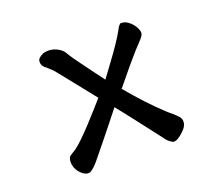

<svg xmlns="http://www.w3.org/2000/svg" viewBox="-120 -846 1240 1078"><g transform="rotate(-20 500.0 -306.5)"><path d="M692.4 -671.4Q695.8 -671.4 700.4 -671.4Q705.1 -671.4 712.9 -669.4Q729 -665.5 746.6 -649.9Q765.6 -633.3 776.9 -610.4Q784.7 -594.2 784.7 -582Q784.7 -572.8 777.8 -562.5Q772 -553.2 752.9 -533.2Q736.3 -516.6 720.7 -499Q673.8 -446.8 573.2 -323.2Q672.4 -204.1 756.8 -126Q771 -111.3 784.7 -101.1Q801.3 -87.9 814.5 -74.2Q824.7 -63.5 826.2 -61.8Q827.6 -60.1 829.1 -58.1Q831.5 -54.2 834 -48.1Q836.4 -42 836.4 -32.7Q836.4 -30.3 836.2 -25.6Q835.9 -21 833.3 -13.9Q830.6 -6.8 825.7 1.5Q824.2 2.4 820.6 7.1Q816.9 11.7 815.9 12.7Q814.9 13.7 814 14.9Q813 16.1 812 17.1Q794.4 35.6 774.9 47.4Q760.3 56.2 747.1 56.2H746.1Q729.5 49.8 714.8 35.2Q706.1 26.4 699.7 16.6L604.5 -106.9Q556.2 -169.9 500 -240.2L432.6 -155.3Q402.8 -117.7 379.4 -88.9Q318.4 -14.2 297.9 11.2Q272 41.5 253.4 52.7Q244.6 58.1 239.3 58.1Q233.9 58.1 229.5 57.4Q225.1 56.6 221.2 55.2Q207 49.8 193.4 36.1Q169.9 13.2 164.1 -19.5Q163.1 -26.4 163.1 -33.2Q163.1 -46.9 168 -60.1Q172.9 -68.4 184.6 -75.2Q194.3 -80.6 210.9 -91.3Q232.9 -106.9 263.7 -137.2Q324.2 -196.8 388.2 -270Q414.6 -300.8 433.1 -320.8L343.3 -433.6Q276.9 -516.6 266.4 -529.5Q255.9 -542.5 250 -549.3Q236.3 -563.5 229 -569.3Q210 -585 206.1 -588.9Q199.7 -595.2 195.8 -602.5Q191.9 -609.9 191.9 -624Q191.9 -634.8 200.9 -644Q210 -653.3 226.6 -661.1Q243.2 -666 258.3 -666Q281.2 -666 303.2 -656.7Q323.7 -647.9 338.4 -633.8Q344.7 -627.4 348.6 -621.1Q359.9 -601.6 374 -581.1Q388.2 -560.5 406.7 -535.6L450.2 -476.6L504.9 -402.8Q536.6 -445.8 562.5 -481Q636.2 -580.1 667 -636.2Q672.9 -647.9 677 -654.5Q681.2 -661.1 684.6 -664.6Q688 -668 692.4 -671.4Z"/></g></svg>

Font: Bakudai
Style: Medium
Weight: 500
Version: Version 1.48